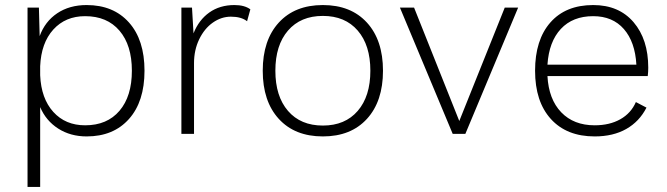

<svg xmlns="http://www.w3.org/2000/svg" viewBox="-20 -530 2640 760"><path d="M552 -250Q552 -128 490.5 -59Q429 10 323 10Q259 10 210.5 -21Q162 -52 139 -106V210H89V-500H134L137 -387Q158 -445 206.5 -477.5Q255 -510 323 -510Q429 -510 490.5 -441Q552 -372 552 -250ZM502 -250Q502 -351 453 -408.5Q404 -466 317 -466Q239 -466 191 -413Q143 -360 139 -268V-232Q143 -140 191 -87Q239 -34 317 -34Q404 -34 453 -91.5Q502 -149 502 -250Z M971 -493 958 -446Q935 -464 894 -464Q856 -464 822.5 -440.5Q789 -417 768.5 -374.5Q748 -332 748 -280V0H698V-500H740L746 -398Q767 -451 808.5 -480.5Q850 -510 908 -510Q948 -510 971 -493Z M1496 -250Q1496 -129 1432.5 -59.5Q1369 10 1258 10Q1147 10 1083.5 -59.5Q1020 -129 1020 -250Q1020 -371 1083.5 -440.5Q1147 -510 1258 -510Q1369 -510 1432.5 -440.5Q1496 -371 1496 -250ZM1070 -250Q1070 -149 1120 -91Q1170 -33 1258 -33Q1346 -33 1396 -91Q1446 -149 1446 -250Q1446 -351 1396 -409Q1346 -467 1258 -467Q1170 -467 1120 -409Q1070 -351 1070 -250Z M2031 -500 1822 0H1777H1772L1563 -500H1619L1798 -51L1978 -500Z M2544 -229H2147Q2152 -137 2201.5 -85.5Q2251 -34 2334 -34Q2393 -34 2435.5 -58Q2478 -82 2497 -126L2539 -104Q2511 -49 2459 -19.5Q2407 10 2334 10Q2223 10 2160.5 -59Q2098 -128 2098 -250Q2098 -372 2158.5 -441Q2219 -510 2328 -510Q2430 -510 2488 -442Q2546 -374 2546 -262Q2546 -245 2544 -229ZM2147 -274H2499Q2494 -364 2449.5 -415Q2405 -466 2328 -466Q2247 -466 2200 -415.5Q2153 -365 2147 -274Z"/></svg>

Font: Work Sans Light
Style: Regular
Weight: 300
Designer: Wei Huang
Foundry: Wei Huang
Version: Version 1.500